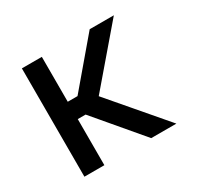

<svg xmlns="http://www.w3.org/2000/svg" viewBox="-120 -672 840 814"><g transform="rotate(-30 300.5 -265.0)"><path d="M172.9 0V-530.3H75.2V0ZM264.6 -225.6 525.4 -530.3H407.2L220.7 -310.5H126L141.6 -225.6ZM208 -229.5 402.3 0H525.4L270.5 -297.9Z"/></g></svg>

Font: Pretendard Variable
Style: Regular
Weight: 400
Designer: Base glyphs from Inter by Rasmus Andersson; Hangeul glyphs from Noto Sans CJK(Source Han Sans) by Jang Soo-young and Kan
Foundry: Kil Hyung-jin
Version: Version 1.309;Glyphs 3.2 (3225)